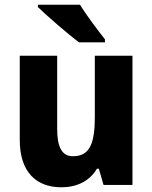

<svg xmlns="http://www.w3.org/2000/svg" viewBox="-20 -786 648 816"><path d="M320 -766H141V-756C178 -720 271 -639 316 -606H426V-619C398 -654 346 -723 320 -766ZM543 -549H383V-290C383 -183 365 -122 290 -122C243 -122 223 -161 223 -238V-549H64V-191C64 -56 133 10 241 10C305 10 360 -15 392 -69H400L420 0H543Z"/></svg>

Font: Noto Sans Arabic UI SmCn XBd
Style: Regular
Weight: 800
Width: 4
Designer: Monotype Design Team, Nadine Chahine and Nizar Qandah
Foundry: Monotype Imaging Inc.
Version: Version 2.010